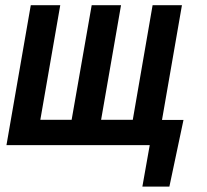

<svg xmlns="http://www.w3.org/2000/svg" viewBox="-20 -548 780 725"><path d="M672.9 -95.2 619.6 156.7H517.6L545.4 0H491.7L508.8 -95.2ZM96.2 -528.3H207.5L132.3 -95.7H250.5L326.2 -528.3H437L361.8 -95.7H481.4L556.2 -528.3H667L575.2 0H4.4Z"/></svg>

Font: Roboto Condensed Medium
Style: Italic
Weight: 500
Italic angle: -12°
Designer: Christian Robertson
Foundry: Google
Version: Version 3.0; 2020